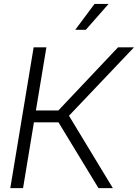

<svg xmlns="http://www.w3.org/2000/svg" viewBox="-20 -972 712 992"><path d="M33.2 0 153.8 -727.5H219.7L165.5 -401.4H281.7L589.8 -727.5H672.4L336.4 -374L563 0H488.8L282.2 -339.8H155.3L99.1 0ZM368.7 -817.9 468.3 -951.7H541L423.3 -817.9Z"/></svg>

Font: Inter Display Light
Style: Italic
Weight: 300
Italic angle: -9.39999°
Designer: Rasmus Andersson
Foundry: rsms
Version: Version 4.000;git-a52131595